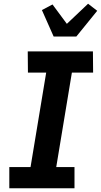

<svg xmlns="http://www.w3.org/2000/svg" viewBox="-20 -1011 542 1031"><path d="M30 0V-114H144L228 -621H130L129 -735H479L480 -621H366L282 -114H380V0ZM268 -815 205 -957 262 -987 339 -883 453 -991 502 -953 390 -815Z"/></svg>

Font: Iosevka SS18 Heavy
Style: Italic
Weight: 900
Italic angle: -9°
Monospace: yes
Designer: Belleve Invis
Foundry: Belleve Invis
Version: Version 25.1.1; ttfautohint (v1.8.4)